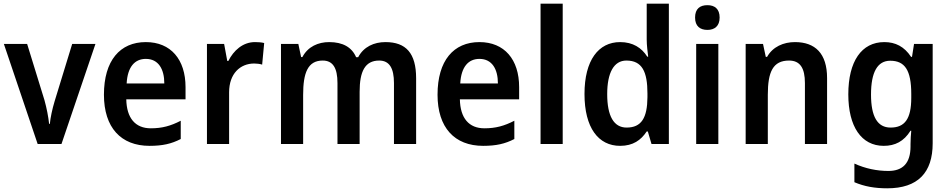

<svg xmlns="http://www.w3.org/2000/svg" viewBox="-20 -780 5146 1040"><path d="M184 0H313L497 -542H371L276 -232C263 -189 253 -142 250 -109H246C242 -147 233 -194 221 -237L127 -542H1Z M770 -552C630 -552 543 -452 543 -267C543 -89 635 10 790 10C860 10 909 -1 959 -27V-126C905 -98 858 -85 797 -85C713 -85 666 -140 664 -242H985V-308C985 -458 905 -552 770 -552ZM770 -461C838 -461 870 -406 870 -328H666C671 -418 710 -461 770 -461Z M1361 -552C1295 -552 1245 -506 1217 -450H1211L1194 -542H1101V0H1221V-280C1221 -381 1281 -436 1357 -436C1369 -436 1389 -434 1400 -430L1411 -547C1396 -551 1376 -552 1361 -552Z M2068 -552C2006 -552 1950 -527 1920 -470H1909C1886 -524 1837 -552 1763 -552C1704 -552 1648 -528 1618 -471H1611L1596 -542H1502V0H1622V-266C1622 -385 1647 -452 1728 -452C1783 -452 1808 -412 1808 -330V0H1928V-283C1928 -393 1957 -452 2034 -452C2089 -452 2114 -411 2114 -330V0H2234V-356C2234 -492 2179 -552 2068 -552Z M2577 -552C2437 -552 2350 -452 2350 -267C2350 -89 2442 10 2597 10C2667 10 2716 -1 2766 -27V-126C2712 -98 2665 -85 2604 -85C2520 -85 2473 -140 2471 -242H2792V-308C2792 -458 2712 -552 2577 -552ZM2577 -461C2645 -461 2677 -406 2677 -328H2473C2478 -418 2517 -461 2577 -461Z M3028 0V-760H2908V0Z M3339 10C3409 10 3452 -21 3483 -68H3489L3509 0H3603V-760H3483V-566C3483 -535 3488 -498 3491 -473H3486C3456 -521 3408 -552 3339 -552C3222 -552 3146 -454 3146 -271C3146 -88 3221 10 3339 10ZM3374 -89C3305 -89 3269 -151 3269 -270C3269 -386 3305 -452 3373 -452C3458 -452 3487 -392 3487 -274V-253C3486 -142 3455 -89 3374 -89Z M3812 -752C3772 -752 3745 -733 3745 -685C3745 -638 3772 -618 3812 -618C3850 -618 3878 -638 3878 -685C3878 -732 3851 -752 3812 -752ZM3871 -542H3751V0H3871Z M4286 -552C4224 -552 4166 -527 4135 -472H4128L4113 -542H4019V0H4139V-267C4139 -391 4167 -452 4254 -452C4314 -452 4340 -411 4340 -330V0H4460V-357C4460 -491 4395 -552 4286 -552Z M4770 -552C4647 -552 4575 -448 4575 -269C4575 -94 4646 10 4767 10C4828 10 4876 -14 4912 -72H4916C4914 -52 4912 -22 4912 0V13C4912 104 4870 146 4792 146C4730 146 4667 133 4608 106V207C4662 230 4718 240 4786 240C4952 240 5032 155 5032 -4V-542H4931L4920 -472H4915C4878 -528 4830 -552 4770 -552ZM4802 -451C4881 -451 4916 -400 4916 -271V-250C4916 -135 4880 -89 4804 -89C4733 -89 4698 -148 4698 -268C4698 -389 4733 -451 4802 -451Z"/></svg>

Font: Noto Sans Gurmukhi SemiCondensed SemiBold
Style: Regular
Weight: 600
Width: 4
Designer: Jelle Bosma - Monotype Design Team
Foundry: Monotype Imaging Inc.
Version: Version 2.004